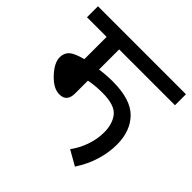

<svg xmlns="http://www.w3.org/2000/svg" viewBox="-155 -765 878 878"><g transform="rotate(45 284.5 -325.5)"><path d="M444 -29Q478 -81 493.5 -134Q509 -187 509 -235Q509 -324 458 -375.5Q407 -427 291 -427Q250 -427 208 -421V-551H569V-622H0V-551H127V-407Q77 -394 59 -377.5Q41 -361 41 -333Q41 -298 81 -255Q121 -212 160 -212Q208 -212 208 -266V-349Q249 -357 293 -357Q373 -357 400.5 -323.5Q428 -290 428 -234Q428 -190 412.5 -146.5Q397 -103 372 -70Z"/></g></svg>

Font: Noto Sans Devanagari
Style: Regular
Weight: 400
Designer: Jelle Bosma - Monotype Design Team
Foundry: Monotype Imaging Inc.
Version: Version 1.901